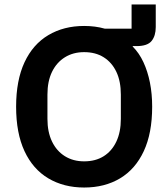

<svg xmlns="http://www.w3.org/2000/svg" viewBox="-20 -826 752 858"><path d="M568 -806H676V-705Q676 -666 657.5 -643Q639 -620 590 -620H573V-618Q602 -589 621 -548Q640 -507 650 -457Q660 -407 660 -349Q660 -231 622.5 -150.5Q585 -70 516.5 -29Q448 12 356 12Q265 12 196 -29Q127 -70 89.5 -150.5Q52 -231 52 -349Q52 -467 89.5 -547.5Q127 -628 196 -669Q265 -710 356 -710Q381 -710 404 -707Q427 -704 448 -698H568ZM356 -105Q407 -105 443.5 -128Q480 -151 500 -193.5Q520 -236 520 -295V-403Q520 -463 500 -505Q480 -547 443.5 -570Q407 -593 356 -593Q307 -593 270 -570Q233 -547 212.5 -505Q192 -463 192 -403V-295Q192 -236 212.5 -193.5Q233 -151 270 -128Q307 -105 356 -105Z"/></svg>

Font: IBM Plex Sans SemiBold
Style: Regular
Weight: 600
Designer: Mike Abbink, Paul van der Laan, Pieter van Rosmalen
Foundry: Bold Monday
Version: Version 3.201